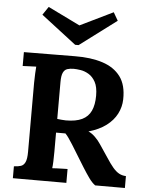

<svg xmlns="http://www.w3.org/2000/svg" viewBox="-62 -1013 811 1062"><g transform="rotate(5 343.0 -481.5)"><path d="M50 0V-66Q73 -67 88.5 -72Q104 -77 112.5 -95Q121 -113 121 -153V-536Q121 -563 122.5 -588Q124 -613 125 -626Q109 -625 85 -624.5Q61 -624 50 -623V-700Q121 -701 192 -701Q263 -701 334 -702Q422 -703 487 -682Q552 -661 587 -614Q622 -567 620 -487Q619 -445 599.5 -407Q580 -369 541.5 -340Q503 -311 444 -294Q463 -286 481.5 -268Q500 -250 513 -230L560 -160Q582 -126 599 -106Q616 -86 633 -76.5Q650 -67 672 -66V0H507Q489 -13 471.5 -37.5Q454 -62 434 -94L360 -214Q347 -234 337.5 -248Q328 -262 318 -272Q302 -272 291 -272Q280 -272 266 -272V-165Q266 -137 265 -112Q264 -87 262 -74Q273 -75 290 -75.5Q307 -76 323.5 -76.5Q340 -77 347 -77V0ZM314 -344Q370 -344 404 -360.5Q438 -377 453.5 -410.5Q469 -444 469 -495Q469 -543 454 -570.5Q439 -598 416.5 -611.5Q394 -625 371 -628.5Q348 -632 333 -632Q312 -632 297 -627Q282 -622 274 -605Q266 -588 266 -553V-348Q277 -347 289 -345.5Q301 -344 314 -344ZM329 -765 134 -915 165 -961 343 -874 526 -963 552 -918 348 -765Z"/></g></svg>

Font: Lora
Style: Weight 700
Weight: 700
Designer: Olga Karpushina, Alexei Vanyashin (Cyrillic)
Foundry: Cyreal
Version: Version 3.001